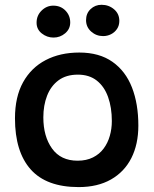

<svg xmlns="http://www.w3.org/2000/svg" viewBox="-20 -748 626 782"><path d="M300.5 14Q169 14 105 -58Q41 -130 41 -266Q41 -353.5 74 -413Q107 -472.5 166 -503.2Q225 -534 303 -534Q384.5 -534 438 -496.2Q491.5 -458.5 517.5 -391.8Q543.5 -325 543.5 -236.5Q543.5 -160.5 515 -104.2Q486.5 -48 432 -17Q377.5 14 300.5 14ZM296 -93.5Q332 -93.5 358.5 -106.8Q385 -120 402 -142.8Q419 -165.5 427.2 -194.5Q435.5 -223.5 435.5 -255Q435.5 -310 420.2 -352.8Q405 -395.5 374.2 -419.8Q343.5 -444 297 -444Q249.5 -444 218.2 -420.8Q187 -397.5 171.8 -358.2Q156.5 -319 156.5 -270Q156.5 -192.5 192 -143Q227.5 -93.5 296 -93.5ZM198 -595Q171.5 -595 150.2 -611.8Q129 -628.5 129 -655.5Q129 -685 149.5 -705Q170 -725 197 -725Q227 -725 246.5 -705Q266 -685 266 -656.5Q266 -630 245.5 -612.5Q225 -595 198 -595ZM400 -601Q372 -601 351.2 -619.5Q330.5 -638 330.5 -666Q330.5 -693.5 349 -711Q367.5 -728.5 393.5 -728.5Q423 -728.5 444.5 -710.2Q466 -692 466 -663Q466 -644 456.5 -630Q447 -616 432 -608.5Q417 -601 400 -601Z"/></svg>

Font: Grandstander Thin Medium
Style: Regular
Weight: 500
Version: Version 1.200